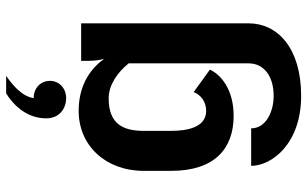

<svg xmlns="http://www.w3.org/2000/svg" viewBox="-212 -578 1023 640"><g transform="rotate(-90 300.0 -258.5)"><path d="M291.7 -550C326.7 -550 350 -574.2 350 -604.2C350 -634.2 326.7 -658.3 292.5 -658.3C297.5 -695.8 335 -728.3 366.7 -750H308.3C279.2 -732.5 225 -688.3 225 -616.7C225 -570 260.8 -550 291.7 -550ZM541.7 58.3V-500H416.7V-475C416.7 -452.5 420 -435.8 423.3 -423.3C395 -463.3 341.7 -508.3 250 -508.3C134.2 -508.3 50 -418.3 50 -291.7V-200C50 -55.8 123.3 8.3 233.3 8.3C322.5 8.3 370.8 -35 387.5 -70.8L312.5 -125C304.2 -102.5 281.7 -83.3 250 -83.3C194.2 -83.3 183.3 -147.5 183.3 -200V-291.7C183.3 -360.8 206.7 -408.3 291.7 -408.3C337.5 -408.3 379.2 -377.5 408.3 -341.7V58.3C408.3 110.8 363.3 141.7 300 141.7C248.3 141.7 191.7 116.7 191.7 66.7H66.7C66.7 135 140 233.3 300 233.3C460 233.3 541.7 154.2 541.7 58.3Z"/></g></svg>

Font: BoonHome
Style: Bold
Weight: 700
Designer: Sungsit Sawaiwan
Foundry: Sungsit Sawaiwan
Version: Version 0.2